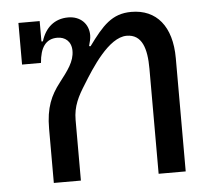

<svg xmlns="http://www.w3.org/2000/svg" viewBox="-45 -609 733 657"><g transform="rotate(-5 321.5 -280.0)"><path d="M114 0H207V-208C207 -256 225 -289 249 -327C281 -379 344 -480 406 -480C459 -480 474 -430 474 -361V0H567V-389C567 -499 515 -560 429 -560C362 -560 329 -522 280 -455L275 -456C279 -470 282 -482 282 -493C282 -532 254 -560 212 -560C165 -560 133 -532 119 -486H114V-556H41V-413H106C110 -465 129 -494 169 -494C195 -494 217 -478 217 -445C217 -408 194 -379 164 -340C133 -300 114 -259 114 -186Z"/></g></svg>

Font: IBM Plex Thai Text
Style: Regular
Weight: 450
Designer: Mike Abbink, Paul van der Laan, Pieter van Rosmalen, Ben Mitchell, Mark Frömberg
Foundry: Bold Monday
Version: Version 1.0